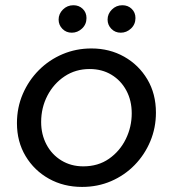

<svg xmlns="http://www.w3.org/2000/svg" viewBox="-20 -709 666 741"><path d="M296.6 12.4Q225.8 12.4 169 -19.2Q112.2 -50.8 78.8 -106.5Q45.4 -162.2 45.4 -233.6Q45.4 -294 68 -346.4Q90.6 -398.8 130.1 -438.4Q169.6 -478 221.6 -500Q273.6 -522 332.6 -522Q402.8 -522 459.2 -490.2Q515.6 -458.4 548.7 -402.7Q581.8 -347 581.8 -274.2Q581.8 -215.6 560 -163.6Q538.2 -111.6 499.5 -72Q460.8 -32.4 409.1 -10Q357.4 12.4 296.6 12.4ZM301.4 -67Q358.8 -67 400.7 -96.3Q442.6 -125.6 465.5 -172.3Q488.4 -219 488.4 -271.6Q488.4 -321 467.6 -359.7Q446.8 -398.4 410.2 -420.5Q373.6 -442.6 326 -442.6Q271.6 -442.6 229.3 -414.4Q187 -386.2 162.9 -339.7Q138.8 -293.2 138.8 -238Q138.8 -190.2 159.4 -151.2Q180 -112.2 217.1 -89.6Q254.2 -67 301.4 -67ZM446 -582.8Q424.2 -582.8 409.7 -597.8Q395.2 -612.8 395.2 -633.4Q395.2 -655.6 411.9 -672.2Q428.6 -688.8 452.4 -688.8Q473.8 -688.8 488.3 -674.8Q502.8 -660.8 502.8 -639.4Q502.8 -615 485.6 -598.9Q468.4 -582.8 446 -582.8ZM257 -582.8Q235.2 -582.8 220.7 -597.8Q206.2 -612.8 206.2 -633.4Q206.2 -655.6 222.9 -672.2Q239.6 -688.8 263.4 -688.8Q284.8 -688.8 299.3 -674.8Q313.8 -660.8 313.8 -639.4Q313.8 -615 296.6 -598.9Q279.4 -582.8 257 -582.8Z"/></svg>

Font: MuseoModerno Thin
Style: Italic
Weight: 100
Italic angle: -9°
Designer: Pablo Cosgaya, Héctor Gatti, Marcela Romero, and the Authors of The MuseoModerno Project.
Foundry: Omnibus-Type Team
Version: Version 1.003